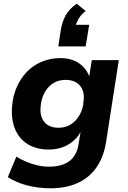

<svg xmlns="http://www.w3.org/2000/svg" viewBox="-20 -821 687 1031"><path d="M251 190Q185 190 125.5 174.5Q66 159 22 130L68 20Q93 36 122 48Q151 60 182 67Q213 74 243 74Q312 74 352 44.5Q392 15 402 -47L413 -115L414 -114Q397 -83 370 -61Q343 -39 310.5 -28.5Q278 -18 243 -18Q176 -18 129.5 -46.5Q83 -75 61 -127.5Q39 -180 45 -250Q49 -306 70 -353.5Q91 -401 125 -436Q159 -471 205 -490Q251 -509 305 -509Q362 -509 403 -482Q444 -455 460 -408L459 -410L473 -498H618L549 -55Q536 23 498 78Q460 133 397.5 161.5Q335 190 251 190ZM294 -135Q333 -135 362 -154Q391 -173 409 -206.5Q427 -240 429 -281Q435 -331 409 -361.5Q383 -392 332 -392Q293 -392 264 -373Q235 -354 218 -321Q201 -288 198 -247Q193 -196 218.5 -165.5Q244 -135 294 -135ZM293 -572 306 -656Q313 -702 332 -737.5Q351 -773 392 -801L440 -762Q413 -741 400.5 -717.5Q388 -694 383 -671L356 -688H459L440 -572Z"/></svg>

Font: Nunito Sans 9pt ExtraBold
Style: Italic
Weight: 800
Italic angle: -9°
Version: Version 3.101;gftools[0.9.27]